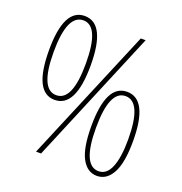

<svg xmlns="http://www.w3.org/2000/svg" viewBox="-131 -839 915 964"><g transform="rotate(20 326.0 -357.0)"><path d="M49 -502Q49 -276 160 -276Q272 -276 272 -501Q272 -724 160 -724Q49 -724 49 -502ZM462 -714 162 0H189L488 -714ZM246 -501Q246 -301 160 -301Q74 -301 74 -501Q74 -701 161 -701Q246 -701 246 -501ZM379 -216Q379 -99 408.5 -44.5Q438 10 490 10Q542 10 572 -45Q602 -100 602 -216Q602 -439 490 -439Q379 -439 379 -216ZM576 -215Q576 -119 554.5 -67Q533 -15 490 -15Q404 -15 404 -215Q404 -416 490 -416Q576 -416 576 -215Z"/></g></svg>

Font: Noto Sans Display SemiCondensed Thin
Style: Regular
Weight: 250
Width: 4
Designer: Monotype Design team
Foundry: Monotype Imaging Inc.
Version: 1.000